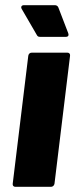

<svg xmlns="http://www.w3.org/2000/svg" viewBox="-20 -720 294 740"><path d="M243 -592 205 -691C203 -697 197 -700 192 -700H72C63 -700 59 -693 64 -685L122 -585C125 -579 129 -578 135 -578H234C243 -578 246 -584 243 -592ZM39 0H177C183 0 189 -5 190 -12L250 -505C251 -512 247 -517 240 -517H102C95 -517 90 -512 89 -505L29 -12C28 -5 32 0 39 0Z"/></svg>

Font: Barlow ExtraBold
Style: Italic
Weight: 800
Italic angle: -7°
Designer: Jeremy Tribby
Foundry: Tribby Type
Version: Version 1.422;hotconv 1.0.109;makeotfexe 2.5.65596